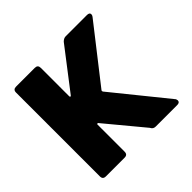

<svg xmlns="http://www.w3.org/2000/svg" viewBox="-137 -644 774 774"><g transform="rotate(-45 250.5 -257.0)"><path d="M32 -17V-495Q32 -512 49 -512H156Q173 -512 173 -495V-333Q173 -329 175.5 -328.5Q178 -328 180 -331L313 -504Q323 -514 334 -514H455Q462 -514 466 -511.5Q470 -509 470 -504Q470 -498 466 -493L283 -259Q280 -256 282 -251L469 -20L471 -12Q471 0 456 0H333Q319 0 313 -13L181 -172Q178 -178 173 -173V-17Q173 0 156 0H49Q32 0 32 -17Z"/></g></svg>

Font: Barlow
Style: Bold
Weight: 700
Designer: Jeremy Tribby
Foundry: Jeremy Tribby
Version: Version 1.101 August 23, 2024